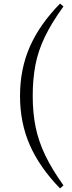

<svg xmlns="http://www.w3.org/2000/svg" viewBox="-20 -839 404 1074"><path d="M163 -302Q163 -209 179 -129.5Q195 -50 232.5 28.5Q270 107 335 198L316 215Q202 98 147 -27Q92 -152 92 -302Q92 -453 147 -578Q202 -703 316 -819L335 -803Q269 -712 231 -633Q193 -554 178 -475Q163 -396 163 -302Z"/></svg>

Font: Noto Serif KR
Style: Regular
Weight: 400
Designer: Ryoko NISHIZUKA  (kana & ideographs); Frank Grießhammer (Latin, Greek & Cyrillic); Wenlong ZHANG  (bopomofo); Sandoll Co
Foundry: Adobe
Version: Version 2.003-H1;hotconv 1.1.1;makeotfexe 2.6.0